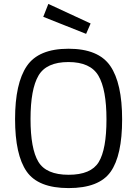

<svg xmlns="http://www.w3.org/2000/svg" viewBox="-20 -951 700 981"><path d="M136 -343Q136 -191 176 -124.5Q216 -58 330.5 -58Q445 -58 484.5 -123Q524 -188 524 -341Q524 -494 483 -564Q442 -634 329.5 -634Q217 -634 176.5 -564.5Q136 -495 136 -343ZM604 -341Q604 -156 545 -73Q486 10 330.5 10Q175 10 116 -75Q57 -160 57 -342.5Q57 -525 117 -613.5Q177 -702 330 -702Q483 -702 543.5 -614Q604 -526 604 -341ZM227 -931 443 -831 420 -778 201 -865Z"/></svg>

Font: TitilliumWeb-Regular
Style: Regular
Weight: 400
Version: Version 1.001;PS 57.000;hotconv 1.0.70;makeotf.lib2.5.55311